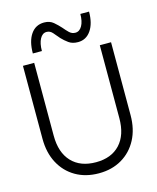

<svg xmlns="http://www.w3.org/2000/svg" viewBox="-125 -930 834 1023"><g transform="rotate(-15 292.0 -418.0)"><path d="M217 -844Q248 -844 268 -827Q288 -810 304 -792Q318 -775 332 -761.5Q346 -748 365 -748Q388 -748 402 -772.5Q416 -797 416 -838H464Q464 -773 437.5 -734.5Q411 -696 366 -696Q335 -696 315 -710.5Q295 -725 279 -742Q264 -760 250 -776Q236 -792 217 -792Q194 -792 180.5 -767Q167 -742 167 -700H117Q117 -767 143.5 -805.5Q170 -844 217 -844ZM49 -650H111V-248Q111 -155 159 -104Q207 -53 293 -53Q378 -53 425.5 -104Q473 -155 473 -248V-650H535V-248Q535 -171 504.5 -113.5Q474 -56 419.5 -24Q365 8 293 8Q220 8 165 -24Q110 -56 79.5 -113.5Q49 -171 49 -248Z"/></g></svg>

Font: Overused Grotesk Book
Style: Regular
Weight: 350
Version: Version 0.003